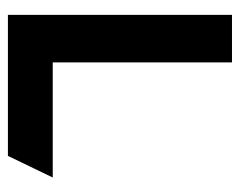

<svg xmlns="http://www.w3.org/2000/svg" viewBox="-82 -538 620 497"><g transform="rotate(90 228.5 -290.0)"><path d="M19 0H384L440 -116H142V-580H19Z"/></g></svg>

Font: Charger Sport
Style: UltNrw
Weight: 1000
Designer: Jasper
Foundry: Cannot Into Space Fonts
Version: Version 1.1